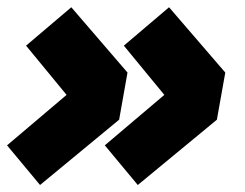

<svg xmlns="http://www.w3.org/2000/svg" viewBox="-28 -533 684 537"><path d="M357.4 -15.6 265.1 -126.5 431.6 -267.6 318.4 -405.3 444.8 -512.7 602.1 -330.1 578.6 -198.2ZM84 -15.6 -8.3 -126.5 158.2 -267.6 44.9 -405.3 171.4 -512.7 328.6 -330.1 305.2 -198.2Z"/></svg>

Font: Bevan
Style: Italic
Weight: 400
Italic angle: -10°
Designer: Vernon Adams
Foundry: Vernon Adams
Version: Version 2.100; ttfautohint (v1.8.3)